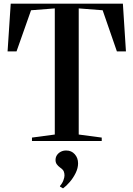

<svg xmlns="http://www.w3.org/2000/svg" viewBox="-20 -763 722 1039"><path d="M276.5 -35V-717.5L148 -707.5L69.5 -485H21L38 -743H645L661.5 -485H612.5L535.5 -707.5L406 -717.5V-35L530.5 -18.5V0H153V-18.5ZM402.5 121Q402.5 147 389.2 173.8Q376 200.5 357.2 222.2Q338.5 244 321.5 256H320.5L304.5 246.5V243.5Q317.5 228.5 323.2 212.5Q329 196.5 329 186.5Q329 174.5 325 164.5Q321 154.5 305 143.5Q294.5 136 287.5 126.2Q280.5 116.5 280.5 103Q280.5 87.5 288.5 76Q296.5 64.5 309.2 58Q322 51.5 336.5 51.5H339.5Q366.5 51.5 384.5 71.5Q402.5 91.5 402.5 121Z"/></svg>

Font: Merriweather 144pt SemiBold
Style: Regular
Weight: 600
Version: Version 2.100